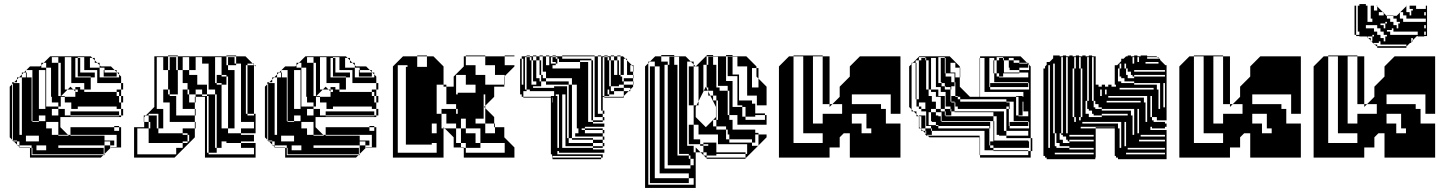

<svg xmlns="http://www.w3.org/2000/svg" viewBox="-20 -778 7124 948"><path d="M64 -396H74L64 -386V-372H50L64 -386ZM280 -396V-468H268V-496H236V-468H268V-396ZM424 -492V-444H472V-456L460 -468H448V-480L436 -492ZM492 -432H496V-420H492ZM172 -240H204V-432H172ZM556 -400H492V-420H556ZM140 -336V-368H136V-336ZM140 -272V-304H136V-272ZM300 -272V-300H280V-272ZM140 -208V-240H136V-208ZM268 -176H208V-144H236V-112H268V-108H320L316 -112H268ZM136 -180H88V-252H136V-240H140V-272H136V-252H88V-324H136V-304H140V-336H136V-324H88V-396H74L88 -410V-420H98L88 -410V-396H136V-368H140V-400H112V-396H108V-420H98L108 -430V-432H110L108 -430V-420H112V-400H140V-432H110L128 -450H178L184 -456V-468H196L184 -456V-444H208V-252H268V-240H300V-208H328V-204H568V-208H328V-228H568V-208H578V-200H278V-150L316 -112H328V-108H496V-84H544V-80H556V-112H328V-150H544V-132H568V-150H544V-156H568V-150H578V-50H556V-48H526L528 -50H556V-80H544V-60H524V-80H496V-60H524V-48H526L496 -18V-12H490L496 -18V-60H268V-48H492V-16H140V-36H208V-60H160V-36H140V-48H136V-60H76V-80H64V-84H44V-366L40 -362V-88L48 -80H64V-64L68 -60H76V-52L78 -50H128V-48H136V-12H490L478 0H128V-48H76V-52L68 -60H64V-64L48 -80H44V-84H40V-88L28 -100V-350L40 -362V-372H50L46 -368H76V-112H88V-180H140V-176H172V-180H140V-208H136ZM568 -396V-410L558 -420H556V-422L546 -432H496V-444H472V-396ZM280 -324V-396H268V-324ZM588 -272H578V-304H568V-324H556V-336H578V-304H588ZM396 -336V-368H332V-496H300V-336H314L282 -304H300V-300H352V-326L342 -336H314L328 -350L342 -336H352V-326L354 -324H364V-336H352V-348H376V-336ZM280 -324H268V-304H280V-302L282 -304H280ZM268 -208V-240H236V-208ZM280 -252H268V-272H236V-300H232V-444H208V-468H196L228 -500H428L436 -492H448V-480L460 -468H472V-456L478 -450H528L546 -432H556V-422L558 -420H568V-410L578 -400V-368H588V-336H578V-368H460V-400H448V-396H428V-400H364V-420H448V-400H460V-432H376V-420H364V-444H376V-432H396V-464H376V-444H364V-468H376V-464H396V-496H364V-492H376V-468H364V-492H352V-396H428V-336H396V-324H556V-304H568V-272H578V-240H588V-208H578V-240H556V-252H364V-240H332V-272H280ZM172 -208V-180H204V-208ZM172 -80V-108H108V-80Z M914 -432V-496H882V-432ZM1146 -456H1106V-496H1138V-464H1146ZM1050 -408H1074V-400H1050ZM946 -272H942V-300H946ZM946 -208H942V-240H882V-336H906V-312H914V-272H942V-240H946ZM946 -144H942V-176H818V-272H786V-336H810V-312H818V-304H850V-208H942V-176H946ZM1106 -144V-120H1170V-112H1234V-80H1170V-72H1242V0H992V-300H946V-312H914V-336H906V-368H882V-432H858V-456H818V-496H850V-456H858V-500H810V-504H858V-500H1098V-456H1106V-432H1138V-144H1234V-176H1170V-464H1146V-500H1098V-504H1146V-500H1192L1228 -464H1234V-458L1236 -456H1242V-450L1236 -456H1234V-458L1228 -464H1202V-456H1234V-408H1202V-456H1194V-216H1202V-208H1234V-216H1202V-264H1234V-216H1242V-120H1170V-144H1106V-368H1098V-360H1074V-368H1050V-400H1098V-368H1106V-400H1098V-408H1074V-496H1042V-368H1050V-360H1074V-144ZM906 -72V-80H882V-72ZM1050 -24H1010V-72H1042V-48H1050ZM850 -432V-456H818V-432ZM1234 -360H1202V-408H1234ZM1234 -312H1202V-360H1234ZM1234 -264H1202V-312H1234ZM762 -168V-216H714V-208H754V-168ZM762 -168H722V-176H714V-208H700L742 -250V-500H810V-432H858V-312H818V-336H810V-432H786V-496H754V-240H786V-144H762ZM754 -144V-168H722V-144ZM914 -80V-112H906V-120H882V-144H942V-100L842 0H642V-150H692V-176H690V-208H700L692 -200V-176H714V-144H762V-120H882V-112H906V-80ZM850 -16V-48H882V-72H714V-144H658V-16ZM1050 -72V-120H1010V-168H1042V-120H1050V-168H1010V-216H1042V-168H1050V-216H1010V-264H1042V-216H1050V-264H1010V-304H1002V-312H1042V-264H1050V-312H1042V-336H1002V-312H978V-360H1002V-336H1010V-464H978V-496H946V-432H914V-408H954V-360H978V-336H946V-312H978V-304H1002V-24H1010V-16H1234V-48H1170V-72H1098V-80H1074V-48H1050V-72H1010V-120H1042V-72Z M1324 -396H1334L1324 -386V-372H1310L1324 -386ZM1540 -396V-468H1528V-496H1496V-468H1528V-396ZM1684 -492V-444H1732V-456L1720 -468H1708V-480L1696 -492ZM1752 -432H1756V-420H1752ZM1432 -240H1464V-432H1432ZM1816 -400H1752V-420H1816ZM1400 -336V-368H1396V-336ZM1400 -272V-304H1396V-272ZM1560 -272V-300H1540V-272ZM1400 -208V-240H1396V-208ZM1528 -176H1468V-144H1496V-112H1528V-108H1580L1576 -112H1528ZM1396 -180H1348V-252H1396V-240H1400V-272H1396V-252H1348V-324H1396V-304H1400V-336H1396V-324H1348V-396H1334L1348 -410V-420H1358L1348 -410V-396H1396V-368H1400V-400H1372V-396H1368V-420H1358L1368 -430V-432H1370L1368 -430V-420H1372V-400H1400V-432H1370L1388 -450H1438L1444 -456V-468H1456L1444 -456V-444H1468V-252H1528V-240H1560V-208H1588V-204H1828V-208H1588V-228H1828V-208H1838V-200H1538V-150L1576 -112H1588V-108H1756V-84H1804V-80H1816V-112H1588V-150H1804V-132H1828V-150H1804V-156H1828V-150H1838V-50H1816V-48H1786L1788 -50H1816V-80H1804V-60H1784V-80H1756V-60H1784V-48H1786L1756 -18V-12H1750L1756 -18V-60H1528V-48H1752V-16H1400V-36H1468V-60H1420V-36H1400V-48H1396V-60H1336V-80H1324V-84H1304V-366L1300 -362V-88L1308 -80H1324V-64L1328 -60H1336V-52L1338 -50H1388V-48H1396V-12H1750L1738 0H1388V-48H1336V-52L1328 -60H1324V-64L1308 -80H1304V-84H1300V-88L1288 -100V-350L1300 -362V-372H1310L1306 -368H1336V-112H1348V-180H1400V-176H1432V-180H1400V-208H1396ZM1828 -396V-410L1818 -420H1816V-422L1806 -432H1756V-444H1732V-396ZM1540 -324V-396H1528V-324ZM1848 -272H1838V-304H1828V-324H1816V-336H1838V-304H1848ZM1656 -336V-368H1592V-496H1560V-336H1574L1542 -304H1560V-300H1612V-326L1602 -336H1574L1588 -350L1602 -336H1612V-326L1614 -324H1624V-336H1612V-348H1636V-336ZM1540 -324H1528V-304H1540V-302L1542 -304H1540ZM1528 -208V-240H1496V-208ZM1540 -252H1528V-272H1496V-300H1492V-444H1468V-468H1456L1488 -500H1688L1696 -492H1708V-480L1720 -468H1732V-456L1738 -450H1788L1806 -432H1816V-422L1818 -420H1828V-410L1838 -400V-368H1848V-336H1838V-368H1720V-400H1708V-396H1688V-400H1624V-420H1708V-400H1720V-432H1636V-420H1624V-444H1636V-432H1656V-464H1636V-444H1624V-468H1636V-464H1656V-496H1624V-492H1636V-468H1624V-492H1612V-396H1688V-336H1656V-324H1816V-304H1828V-272H1838V-240H1848V-208H1838V-240H1816V-252H1624V-240H1592V-272H1540ZM1432 -208V-180H1464V-208ZM1432 -80V-108H1368V-80Z M2472 -504H2520V-500H2472ZM2472 -360H2470V-400L2472 -402V-408H2424V-456H2376V-500H2280V-504H2376V-500H2472V-456H2520V-450L2472 -402ZM2232 -312H2240V-320H2328V-360H2280V-408H2232ZM2376 -216V-244L2370 -250L2376 -256V-264H2368V-216ZM2368 -192H2328V-168H2376V-216H2368ZM2280 -168V-192H2256V-168ZM2424 -120V-150H2420V-168H2376V-120ZM2256 -144H2280V-120H2256ZM2112 -64H1984V-448H1992V-456H1944V-24H2136V-72H2112ZM2352 -48H2280V-72H2256V-120H2328V-72H2352ZM2376 -264V-312H2368V-264ZM2136 -120V-168H2112V-120ZM2280 -168H2256V-144H2232V-168H2184V-216H2160V-240H2232V-216H2240V-240H2232V-264H2184V-350H2170V-360H2136V-216H2160V-144H2170V0H1920V-450L1970 -500H2040V-448H2088V-500H2040V-504H2088V-500H2120L2170 -450V-360H2184V-350H2220V-400L2270 -450V-500H2280V-456H2328V-408H2376V-360H2470V-350H2420V-300L2376 -256V-244L2420 -200V-168H2424V-150H2470V-100L2520 -50V0H2270V-48H2256V-50H2220V-100L2176 -144H2170V-150L2176 -144H2232V-72H2256V-50H2270V-48H2280V-24H2472V-72H2352V-144H2280Z M2916 -456V-472H2908V-456ZM2916 -424V-440H2908V-424ZM2564 -376V-392H2556V-376ZM2916 -376V-392H2908V-376ZM2916 -360V-376H2908V-360ZM3108 -360H3106V-376H3060V-392H3106V-376H3108ZM2652 -352H2612V-344H2716V-352H2780V-328H2788V-360H2652ZM2916 -328V-344H2908V-328ZM2916 -312V-328H2908V-312ZM2708 -296H2706V-272H2708ZM2916 -248V-264H2908V-248ZM2908 -224H2900V-288H2884V-224H2908V-216H2916V-232H2908ZM2564 -344H2556V-360H2564ZM2564 -408V-424H2556V-408ZM3044 -456V-472H3036V-456ZM2916 -440V-456H2908V-440ZM2660 -456V-472H2652V-456ZM2564 -456V-472H2556V-456ZM3044 -440V-456H3036V-440ZM2660 -440V-456H2652V-440ZM2564 -440V-456H2556V-440ZM2564 -424V-440H2556V-424ZM2732 -464H2724V-472H2708V-496H2700V-464H2724V-456H2708V-440H2844V-472H2732ZM3108 -424H3106V-440H3108ZM2660 -440H2652V-424H2660ZM3044 -424V-440H3036V-424ZM2916 -408V-424H2908V-416H2900V-480H2844V-472H2884V-416H2908V-408ZM2916 -392V-408H2908V-392ZM2564 -392V-408H2556V-392ZM2564 -360V-376H2556V-360ZM2908 -352H2900V-416H2884V-352H2908V-344H2916V-360H2908ZM2988 -336H2980V-352H2988ZM2612 -376V-416H2604V-360H2628V-376ZM2564 -344V-328H2556V-344ZM2788 -312V-328H2780V-312ZM2706 -240V-272H2708V-240ZM2788 -296V-312H2780V-296ZM2916 -296V-312H2908V-296ZM2908 -288H2900V-352H2884V-288H2908V-280H2916V-296H2908ZM2788 -280V-296H2780V-288H2772V-312H2756V-288H2780V-280ZM2988 -304H2964V-336H2980V-312H2988ZM3060 -296H2964V-300H3056L3060 -304V-328H3012V-344H3060V-328H3084L3060 -304ZM2788 -264V-280H2780V-264ZM2916 -264V-280H2908V-264ZM2788 -248V-264H2780V-248ZM2706 -208V-240H2708V-208ZM2916 -232V-248H2908V-232ZM2788 -232V-248H2780V-232ZM2780 -224H2772V-288H2740V-312H2716V-328H2596V-336H2580V-496H2572V-336H2580V-328H2564V-312H2556V-328H2564V-300H2700V-304H2716V-312H2724V-304H2732V-288H2756V-224H2780V-216H2788V-232H2780ZM2964 -216H2956V-232H2948V-500H2932V-504H2948V-500H2964V-496H2980V-480H2988V-416H3012V-408H3028V-416H2996V-480H2988V-496H2980V-500H2964V-504H2980V-500H2996V-480H3012V-416H3036V-408H3044V-424H3036V-416H3028V-480H3012V-500H2996V-504H3012V-500H3028V-480H3036V-472H3044V-500H3028V-504H3044V-500H3056L3068 -488H3076V-480L3100 -456H3108V-440H3106V-450L3100 -456H3092V-424H3106V-408H3108V-392H3106V-408H3076V-480L3068 -488H3060V-408H3044V-400H3052V-376H3060V-360H3106V-350L3092 -336V-328H3084L3092 -336V-344H3060V-360H3036V-352H2996V-416H2988V-352H2996V-328H3012V-312H2988V-336H2964V-496H2956V-304H2964V-300H2956V-232H2964ZM2916 -216H2908V-200H2916ZM2788 -200V-216H2780V-200ZM2706 -176V-208H2708V-176ZM2788 -184V-200H2780V-184ZM2706 -144V-176H2708V-144ZM2788 -168V-184H2780V-168ZM2780 -160H2772V-224H2740V-288H2732V-224H2756V-160H2780V-152H2788V-168H2780ZM2706 -112V-144H2708V-112ZM2788 -136V-152H2780V-136ZM2788 -120V-136H2780V-120ZM2706 -80V-112H2708V-80ZM2788 -104V-120H2780V-104ZM2706 -48V-80H2708V-48ZM2732 -48H2740V-96H2732ZM2708 -8V-16H2706V-48H2708V-16H2724V-8ZM2788 -104H2780V-96H2772V-160H2740V-224H2732V-160H2756V-96H2788V-72H2908V-56H2956V-48H2908V-56H2772V-96H2740V-160H2732V-96H2756V-48H2908V-40H2964V-24H2740V-32H2732V-16H2724V-32H2732V-16H2956V0H2948V-8H2708V0H2948V8H2708V0H2706V-16H2700V-296H2564V-300H2556V-312H2548V-488H2556V-472H2564V-488H2556V-500H2580V-496H2596V-480H2604V-416H2628V-392H2644V-376H2652V-360H2676V-376H2652V-408H2644V-416H2612V-480H2604V-496H2596V-500H2580V-504H2596V-500H2612V-480H2628V-416H2652V-408H2660V-392H2676V-376H2788V-360H2804V-392H2676V-424H2652V-416H2644V-480H2628V-500H2612V-504H2628V-500H2644V-480H2652V-472H2660V-500H2644V-504H2660V-500H2676V-456H2692V-500H2676V-504H2692V-500H2708V-496H2724V-488H2732V-472H2740V-488H2732V-496H2724V-500H2708V-504H2724V-500H2756V-488H2900V-480H2908V-472H2916V-500H2756V-504H2916V-500H2932V-216H2956V-200H2964V-184H2956V-200H2908V-184H2956V-176H2908V-184H2900V-224H2884V-176H2908V-168H2964V-152H2868V-144H2956V-136H2964V-120H2956V-136H2868V-144H2852V-136H2868V-120H2956V-104H2964V-88H2956V-104H2820V-120H2836V-144H2828V-360H2804V-96H2908V-88H2956V-72H2964V-56H2956V-72H2908V-88H2804V-96H2788Z M3501 -474H3477V-498H3501ZM3597 -474H3573V-498H3597ZM3309 -474H3285V-498H3309ZM3581 -266H3573V-210H3581V-186H3597V-162H3621V-210H3581ZM3525 -402V-450H3517V-402ZM3333 -402V-450H3325V-402ZM3213 -442H3189V-450H3213ZM3405 -442H3381V-450H3405ZM3525 -402H3517V-354H3525ZM3333 -354V-402H3325V-354ZM3333 -306V-354H3325V-306ZM3581 -266V-330H3573V-354H3517V-346H3533V-330H3573V-266ZM3333 -258V-306H3325V-258ZM3333 -210V-258H3325V-210ZM3333 -162V-210H3325V-162ZM3333 -114V-162H3325V-114ZM3405 -154H3381V-162H3405ZM3725 -90V-114H3709V-90ZM3333 -66V-114H3325V-66ZM3333 -66H3325V-18H3333ZM3669 -18V-66H3517V-26H3661V-18ZM3405 38V6H3389V-10H3381V-18H3325V-10H3381V6H3389V38ZM3389 54V38H3277V-458H3261V54ZM3381 126H3189V102H3381ZM3405 -410H3381V-442H3405ZM3597 -442H3573V-410H3597ZM3213 -410H3189V-442H3213ZM3213 -314V-346H3189V-314ZM3629 -314V-346H3621V-314ZM3405 -314H3381V-346H3405ZM3213 -218V-250H3189V-218ZM3213 -122V-154H3189V-122ZM3405 -122H3381V-154H3405ZM3213 -26V-58H3189V-26ZM3661 6H3469V0H3465L3455 -10H3453V-12L3439 -26H3415V-50L3439 -26H3453V-12L3455 -10H3469V0H3661ZM3213 38H3189V70H3213ZM3213 6H3189V-26H3213V-18H3237V-66H3213V-58H3189V-90H3213V-66H3237V-114H3213V-90H3189V-122H3213V-114H3237V-162H3213V-154H3189V-186H3213V-162H3237V-210H3213V-186H3189V-218H3213V-210H3237V-258H3213V-250H3189V-282H3213V-258H3237V-306H3213V-282H3189V-314H3213V-306H3237V-354H3213V-346H3189V-378H3213V-354H3237V-402H3213V-378H3189V-410H3213V-402H3237V-450H3213V-474H3189L3215 -500H3245V-474H3277V-458H3285V-474H3309V-458H3325V-450H3333V-498H3309V-500H3245V-506H3309V-500H3365L3391 -474H3405V-460L3415 -450L3465 -500H3469V-458H3477V-474H3501V-458H3517V-450H3525V-498H3501V-500H3469V-506H3501V-500H3565V-378H3597V-250H3645V-202H3661V-186H3757V-210H3709V-202H3661V-250H3645V-258H3621V-282H3693V-266H3709V-258H3717V-306H3629V-282H3621V-314H3629V-306H3669V-354H3629V-346H3621V-378H3629V-354H3669V-402H3629V-378H3621V-402H3573V-410H3629V-402H3669V-450H3597V-442H3573V-474H3597V-450H3621V-498H3597V-500H3565V-506H3597V-500H3665L3715 -450V-442H3725V-410H3715V-442H3693V-346H3725V-390L3715 -400V-410H3725V-390L3765 -350V-258H3709V-218H3757V-210H3765V-162H3597V-138H3709V-122H3725V-114H3765V-100L3725 -60V-58H3723L3725 -60V-90H3709V-74H3693V-90H3581V-114H3573V-138H3565V-154H3517V-186H3501V-154H3517V-138H3565V-90H3581V-74H3693V-58H3723L3665 0H3661V-18H3517V-10H3469V-26H3453V-58H3437V-66H3381V-90H3437V-66H3453V-58H3477V-66H3453V-74H3517V-66H3525V-114H3405V-90H3381V-122H3405V-114H3429V-162H3405V-258H3381V-282H3405V-258H3419L3415 -250V-200L3465 -150L3515 -200V-250L3487 -306H3477V-326L3475 -330H3455L3465 -350L3475 -330H3477V-326L3487 -306H3501V-282H3517V-186H3525V-282H3517V-306H3501V-330H3477V-346H3469V-458H3453V-330H3455L3429 -278V-258H3419L3429 -278V-306H3405V-282H3381V-314H3405V-306H3429V-354H3405V-346H3381V-378H3405V-354H3429V-402H3405V-378H3381V-410H3405V-402H3429V-450H3405V-460L3391 -474H3373V-58H3405V-26H3415V150H3165V-450L3181 -466V-474H3189L3181 -466V134H3405V102H3381V78H3213V102H3189V70H3213V78H3237V30H3213V38H3189V6H3213V30H3237V-18H3213Z M3994 -168V-216H3946V-168ZM3994 -216H3946V-360H3898V-72H4042V-120H3946V-168H4042V-216H4138V-264H4090L4126 -300V-350L4176 -400V-450L4226 -500H4426V-216H4378V-312H4186V-264H4330V-240H4354V-168H4426V-120H4282V-144H4258V-216H4186V-168H4234V-120H4426V0H4176V-120H4146L4126 -100V-50H4076V0H3826V-450L3876 -500H3898V-360H3946V-500H3898V-504H4042V-500H4076V-264H4090L4076 -250V-264H4042V-500H3994Z M4841 -444V-468H4819V-444ZM4565 -416V-480H4553V-492H4549V-496H4517V-480H4529V-492H4549V-480H4553V-416ZM4697 -348V-372H4693V-416H4649V-420H4645V-416H4649V-400H4677V-372H4693V-352H4677V-348ZM4889 -468H4885V-480H4889ZM4985 -468H5013V-464H5055L5051 -468H5013V-480H4985V-492H4961V-480H4985ZM5061 -432V-458L5057 -462V-444H5013V-432ZM4565 -352V-416H4553V-352ZM5057 -348H4869V-368H5057ZM4577 -492V-336H4613V-324H4625V-348H4601V-492ZM4649 -300V-324H4613V-304H4645V-300ZM5033 -276H5029V-300H5033ZM4677 -304H4697V-300H4677ZM4677 -336H4673V-348H4649V-352H4645V-368H4629V-372H4625V-432H4645V-420H4649V-444H4645V-432H4625V-464H4645V-444H4649V-468H4645V-464H4625V-492H4645V-468H4649V-492H4645V-496H4613V-368H4629V-352H4645V-336H4673V-276H4677V-272H4693V-228H4937V-224H4949V-240H4709V-252H4697V-272H4693V-276H4677V-300H4709V-288H4721V-276H4949V-272H4965V-252H4985V-276H4949V-288H4721V-300H4709V-304H4697V-348H4677ZM4553 -180V-204H4549V-180ZM5029 -208H5009V-240H5029V-228H5033V-252H5029V-240H5009V-272H5029V-252H5033V-276H5029V-272H5009V-300H4997V-304H5029V-300H5033V-324H4819V-300H4997V-208H5009V-204H5057V-228H5029ZM4677 -208H4649V-228H4645V-240H4673V-228H4677ZM4949 -160V-224H4937V-160ZM5057 -156H4965V-176H5057ZM4949 -160H4937V-132H4949V-108H5057V-132H4949ZM4581 -112H4557L4561 -108H4817V-100H4819V-84H4841V-132H4581V-144H4577V-156H4549V-144H4529V-176H4519V-150L4525 -144H4529V-140L4537 -132H4549V-120L4553 -116V-132H4549V-144H4577V-132H4581ZM5057 -12V-32H4885V-36H4819V-12ZM4889 -444H4885V-468H4889ZM4841 -420V-444H4819V-420ZM4505 -420V-444H4501V-420ZM4889 -420H4885V-444H4889ZM4841 -396V-420H4819V-396ZM4841 -372V-396H4819V-372ZM4721 -396H4719V-420H4721ZM4841 -348V-372H4819V-348ZM4505 -372V-396H4501V-372ZM4841 -348H4819V-324H4841ZM4889 -420V-416H4901V-400H4913V-396H5057V-420H5013V-432H4965V-444H4961V-480H4937V-492H4933V-496H4901V-480H4913V-492H4933V-480H4937V-420H5013V-416H4933V-400H4913V-416H4901V-480H4889V-492H4865V-348H4869V-336H5061V-368H5057V-372H4889V-416H4885V-420ZM4505 -324V-348H4501V-324ZM4505 -300H4501V-324H4505ZM4649 -276V-300H4645V-276ZM4649 -276H4645V-252H4649ZM4565 -352H4553V-336H4565V-304H4581V-276H4601V-240H4625V-228H4645V-208H4649V-204H4885V-180H4889V-160H4901V-204H4885V-224H4693V-228H4677V-240H4673V-252H4645V-240H4625V-300H4601V-324H4577V-336H4565ZM4505 -348H4501V-372H4505V-352H4517V-416H4505V-396H4501V-420H4505V-416H4517V-480H4501V-468H4505V-444H4501V-468H4487L4519 -500H4669L4719 -450V-444H4721V-420H4719V-444H4697V-468H4673V-420H4697V-396H4719V-350L4769 -300H4817V-492H4819V-468H4841V-492H4819V-500H5019L5051 -468H5057V-464H5061V-458L5069 -450V-96H5077V-32H5069V-96H4889V-84H4885V-108H4889V-96H4949V-108H4913V-112H4901V-160H4889V-156H4885V-180H4629V-224H4601V-240H4549V-272H4517V-352H4505ZM4965 -240H4961V-252H4949V-240H4961V-156H4965V-144H5061V-176H5057V-180H4985V-252H4965ZM4889 -108V-132H4885V-108ZM4841 -60V-84H4819V-60ZM4841 -60H4819V-36H4841ZM5061 -48H4885V-60H4869V-80H4885V-84H5057V-80H5061ZM4549 -176H4529V-204H4517V-208H4549V-204H4553V-228H4529V-240H4517V-252H4505V-288H4501V-300H4505V-288H4517V-252H4529V-240H4577V-224H4601V-208H4613V-204H4625V-180H4629V-176H4869V-156H4889V-132H4885V-156H4869V-144H4865V-156H4613V-160H4601V-176H4581V-180H4577V-224H4565V-160H4601V-156H4613V-144H4865V-60H4869V-48H4885V-36H5057V-32H5069V0H4819V-12H4817V-100H4569L4561 -108H4553V-112H4549V-120L4537 -132H4529V-140L4525 -144H4517V-202L4515 -204H4505V-214L4491 -228H4481V-238L4469 -250V-450L4481 -462V-468H4487L4481 -462V-238L4491 -228H4505V-214L4515 -204H4517V-202L4519 -200V-176H4549V-156H4553V-180H4549Z M5604 -496H5596V-472H5604ZM5252 -464V-496H5244V-464ZM5316 -464V-496H5308V-464ZM5380 -464V-496H5372V-464ZM5644 -488H5700V-490L5694 -496H5644ZM5732 -432H5580V-424H5732ZM5732 -400V-408H5580V-400ZM5420 -200V-208H5380V-216H5372V-232H5356V-240H5348V-280H5340V-216H5356V-200ZM5732 -112H5612V-104H5732ZM5380 -112H5260V-104H5380ZM5380 -80V-88H5260V-80ZM5732 -48H5548V-40H5732ZM5260 -40H5380V-48H5260V-56H5212V-72H5196V-120H5188V-144H5180V-120H5188V-56H5196V-48H5260ZM5700 -464V-472H5636V-464ZM5572 -464H5580V-496H5572ZM5380 -432V-464H5372V-432ZM5252 -432V-464H5244V-432ZM5532 -440H5540V-408H5548V-392H5580V-400H5572V-408H5564V-424H5548V-440H5540V-464H5532ZM5188 -432V-464H5180V-432ZM5292 -440V-496H5284V-440ZM5252 -400V-432H5244V-400ZM5508 -464V-440H5516V-464ZM5188 -400V-432H5180V-400ZM5380 -400V-432H5372V-400ZM5252 -368V-400H5244V-368ZM5188 -368V-400H5180V-368ZM5380 -368V-400H5372V-368ZM5380 -336V-368H5372V-336ZM5252 -336V-368H5244V-336ZM5188 -336V-368H5180V-336ZM5732 -336V-368H5724V-336ZM5732 -304V-336H5724V-304ZM5188 -304V-336H5180V-304ZM5676 -344H5508V-336H5676ZM5380 -304V-336H5372V-304ZM5252 -304V-336H5244V-304ZM5444 -336H5436V-312H5444ZM5732 -272V-304H5724V-272ZM5188 -272V-304H5180V-272ZM5412 -304H5420V-336H5412ZM5252 -272V-304H5244V-272ZM5308 -440H5316V-200H5324V-440H5316V-464H5308ZM5668 -272V-304H5660V-272ZM5188 -240V-272H5180V-240ZM5668 -240V-272H5660V-240ZM5356 -280V-496H5348V-280ZM5732 -272H5724V-248H5732ZM5252 -240V-272H5244V-240ZM5612 -280H5444V-272H5612ZM5188 -208V-240H5180V-208ZM5668 -208V-240H5660V-208ZM5252 -208V-240H5244V-208ZM5580 -360H5692V-336H5700V-240H5708V-368H5580V-376H5532V-392H5516V-400H5508V-440H5500V-376H5516V-368H5580ZM5604 -208V-240H5596V-208ZM5420 -216V-208H5548V-216ZM5188 -176V-208H5180V-176ZM5252 -176V-208H5244V-176ZM5604 -176V-208H5596V-176ZM5668 -208H5660V-200H5668V-184H5676V-176H5732V-168H5740V-184H5692V-200H5668ZM5308 -200V-184H5316V-200ZM5628 -296V-272H5636V-176H5644V-304H5452V-296ZM5276 -200H5284V-176H5292V-200H5284V-440H5276ZM5252 -144V-176H5244V-144ZM5188 -144V-176H5180V-144ZM5604 -144V-176H5596V-144ZM5540 -144V-176H5532V-144ZM5540 -112V-144H5532V-112ZM5604 -144H5596V-120H5604ZM5212 -120V-88H5228V-72H5260V-80H5252V-88H5244V-104H5228V-112H5220V-120ZM5252 -144H5244V-120H5252ZM5156 -48H5164V-456H5156ZM5228 -120V-496H5220V-120ZM5372 -280H5380V-248H5388V-240H5420V-232H5564V-208H5572V-112H5580V-240H5420V-248H5404V-264H5388V-280H5380V-304H5372ZM5540 -80V-112H5532V-80ZM5732 -80V-88H5604V-80ZM5540 -80H5532V-56H5540ZM5508 -48H5516V-176H5324V-168H5500V-144H5508ZM5732 -16V-24H5540V-16ZM5380 -16V-24H5188V-16ZM5388 8H5148V0H5140V-8H5132V-440H5140V-450L5148 -458V-472H5162L5180 -490V-504H5212V-500H5228V-504H5244V-500H5260V-504H5276V-500H5292V-504H5308V-500H5324V-504H5340V-500H5356V-504H5372V-500H5390V-360H5404V-350H5420V-360H5436V-350H5452V-360H5468V-350H5490V-360H5484V-456H5496L5516 -476V-488H5528L5540 -500H5548V-504H5564V-500H5580V-504H5596V-500H5612V-504H5644V-500H5690L5694 -496H5700V-490L5702 -488H5708V-482L5734 -456H5740V-152H5732V-144H5668V-152H5660V-136H5740V8H5500V0H5490V-8H5484V-144H5390V-150H5484V-152H5316V-144H5390V0H5388Z M5971 -168V-216H5923V-168ZM5971 -216H5923V-360H5875V-72H6019V-120H5923V-168H6019V-216H6115V-264H6067L6103 -300V-350L6153 -400V-450L6203 -500H6403V-216H6355V-312H6163V-264H6307V-240H6331V-168H6403V-120H6259V-144H6235V-216H6163V-168H6211V-120H6403V0H6153V-120H6123L6103 -100V-50H6053V0H5803V-450L5853 -500H5875V-360H5923V-500H5875V-504H6019V-500H6053V-264H6067L6053 -250V-264H6019V-500H5971Z M6634 -168V-216H6586V-168ZM6634 -216H6586V-360H6538V-72H6682V-120H6586V-168H6682V-216H6778V-264H6730L6766 -300V-350L6816 -400V-450L6866 -500H7066V-216H7018V-312H6826V-264H6970V-240H6994V-168H7066V-120H6922V-144H6898V-216H6826V-168H6874V-120H7066V0H6816V-120H6786L6766 -100V-50H6716V0H6466V-450L6516 -500H6538V-360H6586V-500H6538V-504H6682V-500H6716V-264H6730L6716 -250V-264H6682V-500H6634ZM6684 -718V-734H6676V-718ZM6684 -702V-718H6676V-702ZM6812 -702V-714L6808 -718H6788V-702ZM6684 -670V-686H6676V-670ZM6684 -654V-670H6676V-654ZM6684 -638V-654H6676V-638ZM6676 -622V-606H6692V-622ZM6812 -574H6820V-598H6828V-606H6812V-622H6796V-638H6780V-654H6724V-638H6764V-622H6780V-606H6796V-590H6812ZM7020 -702V-718H7012V-702ZM6684 -686V-702H6676V-686ZM6820 -662H6796V-654H6812V-638H6820V-662H6828V-670H6820ZM7020 -638V-654H7012V-638ZM6684 -638H6676V-622H6684ZM6748 -590V-578L6752 -574H6756V-598H6764V-606H6756V-598H6732V-594L6736 -590ZM7020 -606V-622H7012V-606ZM6776 -550 6768 -558H6764V-562L6760 -566H6756V-570L6752 -574H6748V-578L6736 -590H6732V-594L6728 -598H6692V-600H6676V-606H6668V-750H6676V-734H6684V-750H6692V-758H6724V-750H6732V-670H6756V-686H6748V-750H6764V-726H6780V-746L6776 -750H6780V-746L6808 -718H6812V-714L6826 -700H6828V-686H6844V-670H6860V-654H6876V-638H6884V-662H6892V-670H6876V-686H6860V-700H6828V-702H6860V-700H6876L6892 -716V-718H6894L6892 -716V-686H6908V-670H7020V-686H6924V-702H6908V-718H6894L6924 -748V-750H6926L6924 -748V-718H6940V-702H6948V-726H6956V-734H6940V-750H6972V-734H7020V-750H7026V-600H7012V-598H6980V-622H6860V-638H6852V-630H6828V-622H6844V-606H6980V-600H6976L6956 -580V-574H6950L6956 -580V-590H6948V-574H6950L6948 -572V-566H6942L6926 -550H6924V-558H6796V-574H6788V-566H6764V-562L6768 -558H6780V-550H6924V-542H6780V-550Z"/></svg>

Font: Rubik Broken Fax
Style: Regular
Weight: 400
Designer: Hubert and Fischer, NaN
Foundry: Hubert and Fischer, NaN
Version: Version 2.201